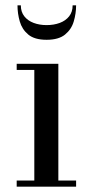

<svg xmlns="http://www.w3.org/2000/svg" viewBox="-20 -699 346 719"><path d="M198.5 -460V-23H265V0H42.5V-23H108.5V-437H42.5V-460ZM154.5 -550Q109.5 -550 86 -569.5Q62.5 -589 54 -618.8Q45.5 -648.5 45.5 -679H58Q58 -654.5 71 -638Q84 -621.5 106 -613.2Q128 -605 154.5 -605Q181.5 -605 203.8 -613.2Q226 -621.5 239 -638Q252 -654.5 252 -679H265Q265 -648.5 256.2 -618.8Q247.5 -589 223.5 -569.5Q199.5 -550 154.5 -550Z"/></svg>

Font: BodoniModa 10 Custom
Style: Regular
Weight: 400
Designer: Owen Earl
Foundry: indestructible type
Version: Version 2.005